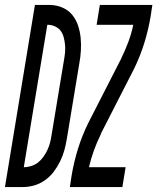

<svg xmlns="http://www.w3.org/2000/svg" viewBox="-63 -755 635 775"><path d="M-43 0 78 -735H141Q168 -734 191 -723.5Q214 -713 229 -694.5Q244 -676 252 -652Q260 -628 262.5 -602.5Q265 -577 263.5 -551Q262 -525 257 -498L207 -196Q203 -172 197 -149.5Q191 -127 180 -104.5Q169 -82 154.5 -62.5Q140 -43 119 -28Q98 -13 75 -6.5Q52 0 29 0ZM33 -80Q48 -80 63.5 -85Q79 -90 91 -99.5Q103 -109 112.5 -122.5Q122 -136 128.5 -150Q135 -164 139 -179Q143 -194 145 -209L195 -511Q198 -527 199.5 -543Q201 -559 199.5 -574.5Q198 -590 194 -605Q190 -620 181.5 -631Q173 -642 159 -648.5Q145 -655 129 -655H128ZM219 0 226 -46Q235 -100 251.5 -153.5Q268 -207 293 -258L427 -520V-521Q443 -553 455.5 -587Q468 -621 475 -655H327L340 -735H552L545 -689Q536 -635 519.5 -581.5Q503 -528 478 -477L344 -215V-213Q328 -181 316 -147.5Q304 -114 296 -80H444L431 0Z"/></svg>

Font: Iosevka Term Curly Medium
Style: Italic
Weight: 500
Italic angle: -9°
Designer: Belleve Invis
Foundry: Belleve Invis
Version: Version 32.3.0